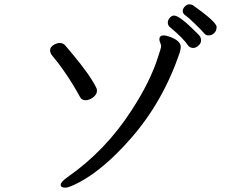

<svg xmlns="http://www.w3.org/2000/svg" viewBox="-20 -847 1040 889"><path d="M377 -383Q394 -383 411.5 -396.5Q429 -410 429 -427Q429 -431 427 -438Q400 -496 313 -600Q293 -623 283 -635.5Q273 -648 257 -648Q242 -648 227 -638Q212 -628 212 -615Q212 -603 219 -593Q293 -504 351 -397Q358 -383 377 -383ZM283 22Q300 22 349 -4Q462 -65 584 -204Q734 -374 812 -603Q817 -621 817 -629Q817 -658 768 -676Q749 -683 738 -683Q718 -683 718 -665Q718 -657 722 -648.5Q726 -640 726 -633Q726 -625 712 -584Q676 -469 589 -336Q470 -151 293 -27Q261 -5 261 9Q261 22 283 22ZM875 -625Q887 -625 899 -636Q911 -647 911 -659Q911 -670 907 -677Q903 -684 887 -699Q811 -775 786 -775Q775 -775 766 -764.5Q757 -754 757 -743Q757 -730 766 -722Q829 -670 852 -635Q861 -625 875 -625ZM945 -683Q955 -683 963 -687Q983 -699 983 -722Q983 -745 873 -823Q865 -827 856 -827Q846 -827 836 -817Q826 -807 826 -796Q826 -784 840.5 -774Q855 -764 886.5 -733Q918 -702 925.5 -692.5Q933 -683 945 -683Z"/></svg>

Font: LXGW WenKai Mono TC
Style: Bold
Weight: 700
Designer: LXGW / Fontworks Inc.
Foundry: LXGW / Fontworks Inc.
Version: Version 1.330